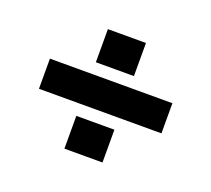

<svg xmlns="http://www.w3.org/2000/svg" viewBox="-74 -618 599 545"><g transform="rotate(20 226.0 -345.5)"><path d="M41 -300V-391H411V-300ZM167 -165V-264H282V-165ZM167 -426V-526H282V-426Z"/></g></svg>

Font: Foldit Medium
Style: Regular
Weight: 500
Version: Version 1.003